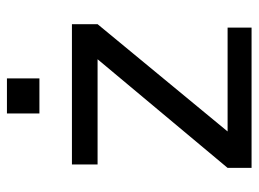

<svg xmlns="http://www.w3.org/2000/svg" viewBox="-115 -623 738 548"><g transform="rotate(-90 254.0 -349.0)"><path d="M58.6 -512.7H459V-439.5L152.8 -68.4H449.2V0H48.8V-68.4L358.9 -439.5H58.6ZM304.2 -698.2V-605.5H204.1V-698.2Z"/></g></svg>

Font: Voltera
Style: Regular
Weight: 400
Designer: Bernd Montag
Version: Version 1.301